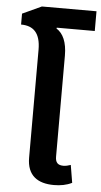

<svg xmlns="http://www.w3.org/2000/svg" viewBox="-58 -865 479 911"><g transform="rotate(5 182.0 -409.5)"><path d="M182 -731 183 -735H364V-829H104L13 -787V-735C72 -735 106 -703 106 -623V-109C106 -24 157 10 234 10C265 10 294 5 320 -8L306 -92C295 -88 282 -85 271 -85C245 -85 233 -97 233 -125V-606C233 -671 214 -711 182 -731Z"/></g></svg>

Font: Noto Sans Thai Semi
Style: Regular
Weight: 600
Designer: Monotype Design Team
Foundry: Monotype Imaging Inc.
Version: Version 1.901